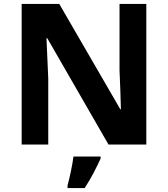

<svg xmlns="http://www.w3.org/2000/svg" viewBox="-20 -734 853 975"><path d="M723 0H531L220 -540H216Q218 -489 220.5 -438Q223 -387 225 -336V0H90V-714H281L591 -179H594Q593 -229 591 -278Q589 -327 587 -376V-714H723ZM491 71Q476 104 456 142.5Q436 181 410 221H323V208Q331 179 340 136Q349 93 353 61H491Z"/></svg>

Font: Noto Sans Ethiopic
Style: Bold
Weight: 700
Designer: Monotype Design Team
Foundry: Monotype Imaging Inc.
Version: Version 2.102; ttfautohint (v1.8.4.7-5d5b)